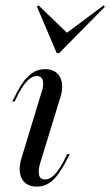

<svg xmlns="http://www.w3.org/2000/svg" viewBox="-20 -684 412 717"><path d="M130.6 -76.6Q121.8 -48.4 125.8 -31Q129.8 -13.7 148.4 -13.7Q165.3 -13.7 182.3 -30.6Q199.2 -47.6 216.1 -79L231.5 -108.9H240.3L222.6 -74.2Q213.7 -57.3 199.6 -36.7Q185.5 -16.1 165.3 -1.6Q145.2 12.9 116.9 12.9Q90.3 12.9 74.2 -0.8Q58.1 -14.5 54.4 -39.1Q50.8 -63.7 60.5 -94.4L134.7 -337.9Q144.4 -366.1 139.9 -383.1Q135.5 -400 117.7 -400Q100 -400 83.1 -383.1Q66.1 -366.1 49.2 -334.7L34.7 -304.8H25.8L43.5 -339.5Q52.4 -357.3 66.1 -377Q79.8 -396.8 100.4 -411.3Q121 -425.8 149.2 -425.8Q175.8 -425.8 191.5 -412.1Q207.3 -398.4 211.3 -374.2Q215.3 -350 204.8 -318.5ZM366.9 -663.7 371.8 -658.9 200.8 -485.5H191.9L117.7 -659.7L124.2 -663.7L240.3 -551.6L218.5 -553.2Z"/></svg>

Font: Playfair 144pt SemiCondensed
Style: Italic
Weight: 400
Width: 4
Italic angle: -15.6°
Designer: Claus Eggers Sørensen
Foundry: Claus Eggers Sørensen
Version: Version 2.203